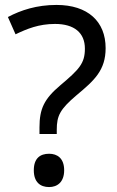

<svg xmlns="http://www.w3.org/2000/svg" viewBox="-20 -744 474 778"><path d="M140 -228V-201H210V-218C210 -275 223 -301 290 -358C362 -418 408 -459 408 -549C408 -657 336 -724 209 -724C129 -724 65 -703 12 -675L43 -605C89 -627 137 -647 203 -647C281 -647 324 -611 324 -547C324 -487 301 -463 224 -398C159 -343 140 -303 140 -228ZM117 -54C117 -6 143 14 179 14C212 14 240 -6 240 -54C240 -103 212 -121 179 -121C143 -121 117 -103 117 -54Z"/></svg>

Font: Noto Sans Bhaiksuki
Style: Regular
Weight: 400
Designer: Monotype Design Team
Foundry: Monotype Imaging Inc.
Version: Version 2.002